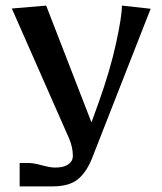

<svg xmlns="http://www.w3.org/2000/svg" viewBox="-20 -495 577 682"><path d="M22 -464.8 144 -475.1 304.2 -62 305.2 -61 330.1 -129.9Q371.6 -246.1 392.3 -341.6Q413.1 -437 413.1 -475.1L515.1 -463.9L310.1 59.1Q290.5 112.3 259.3 139.6Q228 167 168 167H49.8V84H83Q98.6 84 128.4 92Q158.2 100.1 172.9 100.1H176.8Q215.8 100.1 231.9 80.1Q238.8 71.8 238.8 58.1Q238.8 27.8 225.1 -3.9Z"/></svg>

Font: Resagokr
Style: Bold
Weight: 600
Designer: gluk
Foundry: gluk
Version: Version 0.95